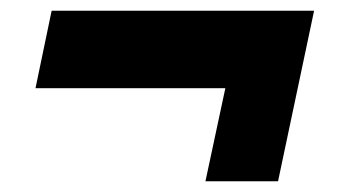

<svg xmlns="http://www.w3.org/2000/svg" viewBox="-20 -435 642 357"><path d="M564 -415 497 -98H362L399 -271H46L76 -415Z"/></svg>

Font: Raleway ExtraBold
Style: Italic
Weight: 800
Italic angle: -12°
Designer: Matt McInerney, Pablo Impallari, Rodrigo Fuenzalida
Foundry: Matt McInerney, Pablo Impallari, Rodrigo Fuenzalida
Version: Version 4.026